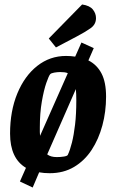

<svg xmlns="http://www.w3.org/2000/svg" viewBox="-20 -763 519 858"><path d="M126 75 69 48 96 -13Q25 -55 25 -166Q25 -267 57.5 -345.5Q90 -424 146.5 -468.5Q203 -513 275 -513Q296 -513 316 -510L344 -573L399 -548L375 -493Q413 -474 433.5 -435Q454 -396 454 -331Q454 -264 437.5 -202.5Q421 -141 389.5 -93Q358 -45 311 -17Q264 11 202 11Q189 11 177.5 10Q166 9 155 7ZM159 -156 283 -436Q276 -439 267.5 -440Q259 -441 249 -441Q236 -441 222 -438.5Q208 -436 204 -431Q198 -424 187 -392.5Q176 -361 167 -309.5Q158 -258 158 -193Q158 -182 158 -173Q158 -164 159 -156ZM234 -61Q251 -61 266 -63.5Q281 -66 283 -71Q293 -92 301.5 -126Q310 -160 315.5 -206.5Q321 -253 321 -314Q321 -329 320.5 -341.5Q320 -354 319 -365L191 -73Q199 -67 209.5 -64Q220 -61 234 -61ZM230 -551 198 -591 347 -743Q381 -738 395 -720.5Q409 -703 409 -682Q409 -654 385 -637Q361 -620 323 -600Z"/></svg>

Font: Faustina VF Beta
Style: Italic
Weight: 400
Italic angle: -8°
Designer: Alfonso Garcia
Foundry: Omnibus-Type
Version: Version 1.006